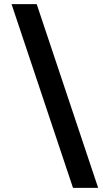

<svg xmlns="http://www.w3.org/2000/svg" viewBox="-20 -760 500 931"><path d="M334 151 36 -740H158L456 151Z"/></svg>

Font: Anuphan
Style: Bold
Weight: 700
Designer: Mike Abbink, Paul van der Laan, Pieter van Rosmalen, Mint Tantisuwanna
Foundry: Bold Monday; Cadson Demak
Version: Version 3.002;hotconv 1.0.109;makeotfexe 2.5.65596